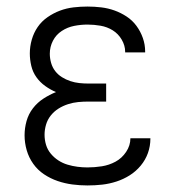

<svg xmlns="http://www.w3.org/2000/svg" viewBox="-20 -558 540 586"><path d="M247 8Q224 8 201 5Q178 2 156 -5.5Q134 -13 114.5 -26Q95 -39 81.5 -58Q68 -77 61.5 -99.5Q55 -122 55 -145Q55 -167 61 -188.5Q67 -210 80.5 -227.5Q94 -245 112.5 -257Q131 -269 151 -277Q134 -284 118 -295.5Q102 -307 91 -322.5Q80 -338 75.5 -357Q71 -376 71 -395Q71 -416 77 -437Q83 -458 95 -475.5Q107 -493 125 -505.5Q143 -518 163 -525.5Q183 -533 204.5 -535.5Q226 -538 247 -538Q268 -538 289 -535.5Q310 -533 329.5 -526Q349 -519 366.5 -507.5Q384 -496 396.5 -479Q409 -462 416 -442Q423 -422 423 -401Q423 -400 423 -399Q423 -398 423 -398H362Q362 -398 362 -398.5Q362 -399 362 -400Q362 -419 351.5 -437Q341 -455 324 -465.5Q307 -476 287 -479.5Q267 -483 247 -483Q227 -483 206.5 -479Q186 -475 168.5 -463.5Q151 -452 141.5 -433.5Q132 -415 132 -394Q132 -380 136 -366Q140 -352 148.5 -341Q157 -330 169 -322.5Q181 -315 194.5 -310.5Q208 -306 222 -304.5Q236 -303 250 -303H304V-248H250Q234 -248 218.5 -246.5Q203 -245 187.5 -240Q172 -235 158.5 -226.5Q145 -218 135 -205.5Q125 -193 120.5 -177.5Q116 -162 116 -147Q116 -131 120.5 -116Q125 -101 135 -89Q145 -77 158 -68.5Q171 -60 186 -55.5Q201 -51 216.5 -49Q232 -47 247 -47Q269 -47 291 -50.5Q313 -54 332.5 -64.5Q352 -75 365 -94.5Q378 -114 378 -136Q378 -136 378 -136Q378 -136 378 -136H439Q439 -136 439 -135.5Q439 -135 439 -135Q439 -112 431.5 -91Q424 -70 409.5 -52.5Q395 -35 376 -23Q357 -11 335.5 -4Q314 3 292 5.5Q270 8 247 8Z"/></svg>

Font: Iosevka Slab Light
Style: Regular
Weight: 300
Monospace: yes
Designer: Belleve Invis
Foundry: Belleve Invis
Version: Version 11.1.0; ttfautohint (v1.8.3)